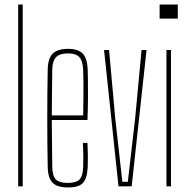

<svg xmlns="http://www.w3.org/2000/svg" viewBox="-20 -820 832 845"><path d="M60 0V-800H80V0Z M280 5Q231.5 5 211.2 -16Q191 -37 190 -85Q189 -138.5 188.5 -192.2Q188 -246 188 -299.5Q188 -353 188.5 -406.8Q189 -460.5 190 -514Q191 -563 212 -584Q233 -605 280 -605Q324.5 -605 344.2 -584Q364 -563 366 -514Q366.5 -496 367 -465Q367.5 -434 367.2 -390.5Q367 -347 365 -292H208Q208 -245.5 208.8 -196Q209.5 -146.5 210 -85Q211 -44 226.5 -29.5Q242 -15 278 -15Q314 -15 329.2 -29.5Q344.5 -44 346 -85Q347 -107.5 346.8 -133.2Q346.5 -159 345 -191H365Q366.5 -159 366.8 -133Q367 -107 366 -85Q364 -37 346 -16Q328 5 280 5ZM208 -312H346Q347 -356.5 347.2 -395.5Q347.5 -434.5 347.2 -464.8Q347 -495 346 -514Q344 -552.5 329 -568.8Q314 -585 280 -585Q243.5 -585 227.2 -568.8Q211 -552.5 210 -514Q209.5 -455 208.8 -406.5Q208 -358 208 -312Z M501.5 0 438 -600H460L487.5 -296L518.5 -20H542.5L574.5 -296L603 -600H625L559.5 0Z M682.5 -738V-800H762.5V-738ZM712.5 0V-600H732.5V0Z"/></svg>

Font: Big Shoulders Thin
Style: Regular
Weight: 100
Designer: Patric King
Foundry: XO Type Co
Version: Version 2.002